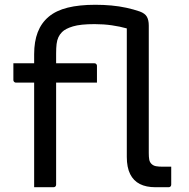

<svg xmlns="http://www.w3.org/2000/svg" viewBox="-20 -784 790 804"><path d="M36 -519H375Q379 -519 381 -517.5Q383 -516 384.5 -514Q386 -512 386 -508Q386 -490 386 -473.5Q386 -457 386 -438H47Q44 -438 41.5 -439.5Q39 -441 37.5 -443.5Q36 -446 36 -449Q36 -468 36 -484.5Q36 -501 36 -519ZM511 -665Q483 -673 448.5 -678Q414 -683 376 -683Q317 -683 285.5 -673.5Q254 -664 240 -650Q230 -640 224.5 -628Q219 -616 217 -600Q215 -584 215 -560Q215 -513 215 -458Q215 -403 215 -344.5Q215 -286 215 -226.5Q215 -167 215 -112.5Q215 -58 215 -11Q215 -6 212 -3Q209 0 204 0Q183 0 163.5 0Q144 0 123 0Q123 -25 123 -49.5Q123 -74 123 -99Q123 -165 123 -220.5Q123 -276 123 -328Q123 -380 123 -435.5Q123 -491 123 -557Q123 -610 138 -649Q153 -688 184 -714Q215 -740 263.5 -752Q312 -764 379 -764Q414 -764 446.5 -761Q479 -758 509 -751.5Q539 -745 565 -736Q587 -728 595 -714Q603 -700 603 -677Q603 -636 603 -585Q603 -534 603 -476.5Q603 -419 603 -360.5Q603 -302 603 -246Q603 -190 603 -143Q603 -126 605 -115.5Q607 -105 614 -98Q622 -90 633.5 -88Q645 -86 660 -86Q667 -86 674 -86Q681 -86 686 -86H697Q697 -69 697 -49Q697 -29 697 -11Q697 -6 694 -3Q691 0 686 0Q682 0 671.5 0Q661 0 650 0Q639 0 631 0Q592 0 565.5 -13.5Q539 -27 525 -55Q511 -83 511 -127Q511 -170 511 -225Q511 -280 511 -340Q511 -400 511 -459.5Q511 -519 511 -572Q511 -625 511 -665Z"/></svg>

Font: Recursive
Style: Regular
Weight: 400
Version: Version 1.085